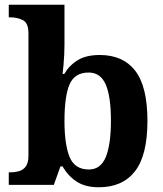

<svg xmlns="http://www.w3.org/2000/svg" viewBox="-20 -780 689 810"><path d="M397 10Q339 10 302.5 -14.5Q266 -39 244 -78H235L207 0H17V-53H24Q43 -53 60.5 -58Q78 -63 89 -78Q100 -93 100 -123V-640Q100 -683 76.5 -695Q53 -707 21 -707H17V-760H252V-589Q252 -574 251 -551.5Q250 -529 248 -506Q246 -483 244 -468H251Q273 -505 308.5 -526.5Q344 -548 401 -548Q499 -548 550.5 -481.5Q602 -415 602 -270Q602 -125 549.5 -57.5Q497 10 397 10ZM355 -65Q405 -65 426.5 -118Q448 -171 448 -271Q448 -373 426 -423.5Q404 -474 354 -474Q295 -474 273.5 -424Q252 -374 252 -270Q252 -171 273.5 -118Q295 -65 355 -65Z"/></svg>

Font: Noto Serif Toto
Style: Bold
Weight: 700
Designer: Monotype Design Team
Foundry: Monotype Imaging Inc.
Version: Version 2.001; ttfautohint (v1.8.4.7-5d5b)